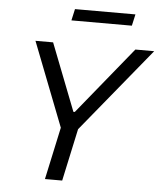

<svg xmlns="http://www.w3.org/2000/svg" viewBox="-58 -914 812 965"><g transform="rotate(5 348.0 -432.0)"><path d="M205 0 262 -264 97 -688H186L318 -349H325L601 -688H696L349 -264L292 0ZM268 -806 281 -864H586L573 -806Z"/></g></svg>

Font: Saira
Style: Italic
Weight: 400
Italic angle: -12°
Designer: Hector Gatti with collaboration of the Omnibus-Type team
Foundry: Omnibus-Type
Version: Version 1.100; ttfautohint (v1.8.3)